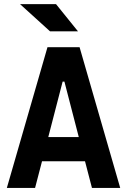

<svg xmlns="http://www.w3.org/2000/svg" viewBox="-20 -926 626 946"><path d="M13.7 0 213.9 -693.4H372.1L572.3 0H433.1L398.9 -131.3H187L152.8 0ZM217.8 -250.5H368.2L297.4 -523.9H288.6ZM226.6 -771.5 78.6 -905.8H255.9L364.3 -771.5Z"/></svg>

Font: Cascadia Mono PL
Style: Bold
Weight: 700
Monospace: yes
Designer: Aaron Bell
Foundry: Saja Typeworks
Version: Version 2404.023; ttfautohint (v1.8.4)